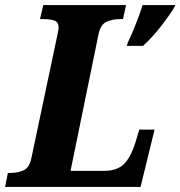

<svg xmlns="http://www.w3.org/2000/svg" viewBox="-41 -734 708 754"><path d="M461 -567Q495 -639 519 -714H647L643 -704Q624 -673 590.5 -630Q557 -587 521 -554H457ZM-21 0 -10 -55H2Q29 -55 51.5 -65Q74 -75 82 -112L183 -590Q186 -603 187.5 -612Q189 -621 189 -627Q189 -648 172 -653.5Q155 -659 128 -659H116L129 -714H454L442 -659H430Q401 -659 377.5 -648.5Q354 -638 346 -600L236 -63H367Q418 -63 445 -89Q472 -115 491 -175L506 -225H566L511 0Z"/></svg>

Font: Noto Serif Condensed ExtraBold
Style: Italic
Weight: 800
Width: 3
Italic angle: -12°
Designer: Monotype Design Team
Foundry: Monotype Imaging Inc.
Version: Version 2.014; ttfautohint (v1.8.4.7-5d5b)